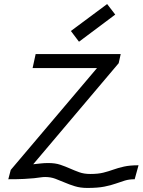

<svg xmlns="http://www.w3.org/2000/svg" viewBox="-20 -885 704 948"><path d="M426 -26Q464 -26 490 -32.5Q516 -39 539.5 -47.5Q563 -56 592 -62.5Q621 -69 664 -69L645 0Q618 0 596.5 6.5Q575 13 551.5 21.5Q528 30 495 36.5Q462 43 411 43Q377 43 349.5 34.5Q322 26 299 16Q276 6 253 -2.5Q230 -11 203 -11Q192 -11 179 -9Q166 -7 147.5 -5Q129 -3 98.5 -1.5Q68 0 21 0L33 -46L459 -549H141L156 -618H576L566 -573L144 -74Q166 -76 181.5 -78Q197 -80 219 -80Q253 -80 278 -71.5Q303 -63 325.5 -53Q348 -43 371.5 -34.5Q395 -26 426 -26ZM370 -679 330 -732 509 -865 549 -813Z"/></svg>

Font: Victor Mono
Style: Italic
Weight: 400
Italic angle: -12°
Monospace: yes
Designer: Rune Bjørnerås
Version: Version 1.561;gftools[0.9.30]